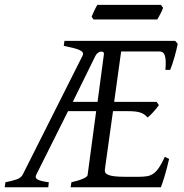

<svg xmlns="http://www.w3.org/2000/svg" viewBox="-37 -787 772 807"><path d="M399.9 -560.1Q400.4 -565.4 396.5 -568.1Q392.6 -570.8 386.7 -570.1Q380.9 -569.3 374.5 -564.9Q368.2 -560.5 363.8 -551.8L269 -358.9H373ZM673.8 -119.1Q664.1 -76.7 654.5 -45.4Q645 -14.2 639.2 0H259.8L263.2 -21Q293.9 -27.8 312 -35.9Q330.1 -43.9 331.1 -50.8L367.2 -319.8H249L116.2 -54.2Q108.4 -40 120.8 -32.7Q133.3 -25.4 168 -21L166 0H-17.1L-14.2 -21Q16.1 -26.9 34.2 -33.4Q52.2 -40 59.1 -54.2L310.1 -553.2Q314 -561.5 310.1 -567.1Q306.2 -572.8 295.7 -577.4Q285.2 -582 268.6 -585.9Q252 -589.8 231 -594.2L233.9 -615.2H699.2L710 -603Q707.5 -590.3 703.9 -575.2Q700.2 -560.1 695.8 -544.9Q691.4 -529.8 686.8 -516.1Q682.1 -502.4 678.2 -493.2H658.2Q660.2 -515.6 659.4 -530.5Q658.7 -545.4 655.5 -554.4Q652.3 -563.5 646.5 -567.1Q640.6 -570.8 631.8 -570.8H472.2L442.9 -358.9H621.1L630.9 -345.2Q626 -338.4 619.9 -330.8Q613.8 -323.2 607.4 -316.2Q601.1 -309.1 594.7 -303Q588.4 -296.9 583 -293Q577.1 -300.3 570.3 -305.2Q563.5 -310.1 554 -313.5Q544.4 -316.9 531.2 -318.4Q518.1 -319.8 500 -319.8H438L403.8 -75.2Q402.8 -67.9 405.3 -62.3Q407.7 -56.6 417 -52.5Q426.3 -48.3 443.6 -46.1Q460.9 -43.9 490.2 -43.9H545.9Q566.4 -43.9 581.1 -46.4Q595.7 -48.8 607.9 -57.4Q620.1 -65.9 631.3 -82.5Q642.6 -99.1 655.8 -127.9ZM648.4 -754.4Q647 -749 643.8 -742.2Q640.6 -735.4 637 -728.5Q633.3 -721.7 629.9 -715.3Q626.5 -709 624 -705.1H356L348.1 -716.8Q350.1 -721.7 353 -728.3Q356 -734.9 359.1 -741.7Q362.3 -748.5 365.7 -755.1Q369.1 -761.7 372.1 -766.6H639.2Z"/></svg>

Font: Gentium Plus
Style: Italic
Weight: 400
Italic angle: -8°
Designer: J. Victor Gaultney, Annie Olsen, Iska Routamaa
Foundry: SIL International
Version: Version 1.510